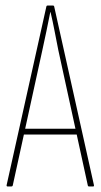

<svg xmlns="http://www.w3.org/2000/svg" viewBox="-20 -675 364 695"><path d="M8 0Q3 0 4 -5L148 -652Q149 -655 152 -655H172Q175 -655 176 -652L320 -5Q321 0 317 0H302Q299 0 298 -3L191 -494Q184 -529 177.5 -563Q171 -597 163 -631H162Q155 -597 148 -562Q141 -527 133 -492L26 -3Q25 0 21 0ZM61 -188 66 -209H257L263 -188Z"/></svg>

Font: Sofia Sans Extra Condensed Thin
Style: Regular
Weight: 250
Version: Version 4.100